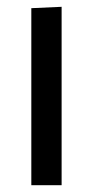

<svg xmlns="http://www.w3.org/2000/svg" viewBox="-20 -544 274 564"><path d="M72 0V-520L161 -524V0Z"/></svg>

Font: Murecho
Style: Regular
Weight: 400
Designer: Neil Summerour
Foundry: Positype
Version: Version 1.010; ttfautohint (v1.8.3)